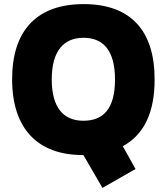

<svg xmlns="http://www.w3.org/2000/svg" viewBox="-20 -745 813 935"><path d="M386 10 479 170 640 78 578 -33C681 -89 733 -196 733 -358C733 -599 614 -725 387 -725C160 -725 39 -597 39 -359C39 -119 163 10 383 10ZM386 -157C290 -157 232 -220 232 -358C232 -497 290 -561 387 -561C482 -561 540 -500 540 -358C540 -216 484 -157 386 -157Z"/></svg>

Font: Frost ExtraBold
Style: Regular
Weight: 800
Designer: Lee Frost
Foundry: Lee Frost for Ice Communication Norge AS
Version: Version 2.011;hotconv 1.0.107;makeotfexe 2.5.65593